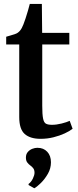

<svg xmlns="http://www.w3.org/2000/svg" viewBox="-20 -708 404 993"><path d="M190 10Q136 10 107.8 -15Q79.5 -40 79.5 -102.5V-478H12V-518Q21.5 -521 33.2 -524.2Q45 -527.5 55.5 -531Q66 -534.5 71.5 -538.5Q78.5 -543.5 83.5 -549.5Q88.5 -555.5 92.8 -563.5Q97 -571.5 101 -581.5Q106 -593.5 112.2 -612.8Q118.5 -632 124.5 -652.5Q130.5 -673 134 -687.5H196.5L198 -538H338.5V-478H198.5V-161.5Q198.5 -116 202.8 -95Q207 -74 217.8 -68.2Q228.5 -62.5 249 -62.5Q272 -62.5 298.8 -69.2Q325.5 -76 340.5 -83L355.5 -42Q340.5 -30 314.5 -18Q288.5 -6 256.5 2Q224.5 10 190 10ZM243.5 131.5Q243.5 163 227.8 190.5Q212 218 192 237.8Q172 257.5 158 265.5H157L128 249L127.5 243.5Q141 234 149.8 216Q158.5 198 158.5 185.5Q158.5 171.5 152.5 163Q146.5 154.5 136.5 147.5Q128 141.5 121 132.2Q114 123 114 107Q114 89 124 77.8Q134 66.5 147.5 61.5Q161 56.5 171.5 56.5H174.5Q205 56.5 224.2 76.8Q243.5 97 243.5 131.5Z"/></svg>

Font: Merriweather 60pt SemiBold
Style: Regular
Weight: 600
Version: Version 2.100